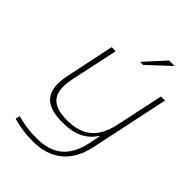

<svg xmlns="http://www.w3.org/2000/svg" viewBox="-254 -791 1109 1109"><g transform="rotate(45 300.5 -236.5)"><path d="M499 -18 601 -500H568L506 -209C478 -76 407 -19 280 -19C154 -19 108 -76 136 -209L198 -500H165L103 -205C71 -56 125 9 272 9C368 9 434 -21 477 -87H480L466 -17C437 117 363 179 230 179C177 179 120 172 71 157L65 184C107 198 165 207 225 207C377 207 468 129 499 -18ZM341 -556H366L499 -680H454Z"/></g></svg>

Font: LT Wave Text Thin Italic
Style: Regular
Weight: 100
Designer: Daniel Lyons
Version: Version 2.5 (Glyphs App)